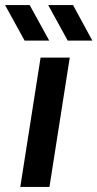

<svg xmlns="http://www.w3.org/2000/svg" viewBox="-51 -737 384 757"><path d="M29 0 109 -510H224L144 0ZM216 -577 139 -717H237L313 -577ZM46 -577 -31 -717H66L143 -577Z"/></svg>

Font: MuseoModerno Medium
Style: Italic
Weight: 500
Italic angle: -9°
Designer: Pablo Cosgaya, Héctor Gatti, Marcela Romero, and the Authors of The MuseoModerno Project.
Foundry: Omnibus-Type Team
Version: Version 1.003